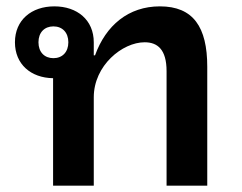

<svg xmlns="http://www.w3.org/2000/svg" viewBox="-20 -584 760 604"><path d="M147 0H275V-278C275 -378 365 -451 435 -451C475 -451 504 -429 504 -360V0H632V-374C632 -499 588 -564 483 -564C384 -564 313 -504 279 -410H275V-451C275 -521 223 -564 151 -564C79 -564 27 -521 27 -451C27 -382 77 -339 147 -338ZM148 -401C120 -401 101 -420 101 -451C101 -482 120 -501 148 -501C176 -501 195 -482 195 -451C195 -420 176 -401 148 -401Z"/></svg>

Font: IBM Plex Thai Looped SemiBold
Style: Regular
Weight: 600
Designer: Mike Abbink, Paul van der Laan, Pieter van Rosmalen, Ben Mitchell, Mark Frömberg
Foundry: Bold Monday
Version: Version 1.0